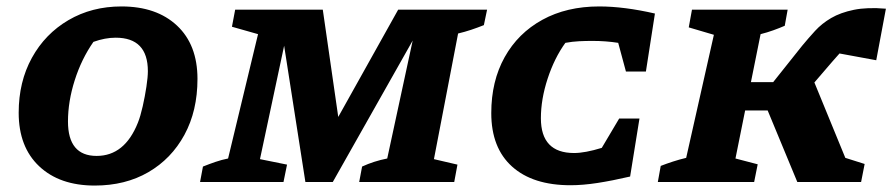

<svg xmlns="http://www.w3.org/2000/svg" viewBox="-20 -565 2770 596"><path d="M274 11Q165 11 101.5 -49Q38 -109 38 -215Q38 -311 79 -385.5Q120 -460 192.5 -502.5Q265 -545 357 -545Q466 -545 529.5 -485.5Q593 -426 593 -320Q593 -221 552.5 -146.5Q512 -72 440.5 -30.5Q369 11 274 11ZM280 -81Q367 -81 408 -184Q416 -204 423 -235Q430 -266 434.5 -296Q439 -326 439 -344Q439 -448 339 -448Q306 -448 270 -435Q233 -382 212 -316Q191 -250 191 -188Q191 -81 280 -81Z M601 0 610 -48Q630 -56 649 -62.5Q668 -69 688 -73L781 -459L700 -482L710 -535H982L1030 -202L1216 -535H1492L1482 -487Q1462 -479 1442.5 -472.5Q1423 -466 1402 -461L1327 -71L1400 -54L1390 0H1095L1104 -48Q1141 -65 1182 -73L1261 -439L1013 0H928L862 -423L787 -71L871 -54L860 0Z M1751 10Q1634 10 1569.5 -48Q1505 -106 1505 -214Q1505 -313 1546.5 -387.5Q1588 -462 1663.5 -503.5Q1739 -545 1840 -545Q1917 -545 2013 -523L1985 -343H1923L1899 -432Q1861 -438 1819 -438Q1798 -438 1777.5 -437Q1757 -436 1735 -432Q1701 -385 1680 -321Q1659 -257 1659 -198Q1659 -90 1762 -90Q1796 -90 1848 -106L1902 -197H1965L1936 -17Q1880 -4 1834.5 3Q1789 10 1751 10Z M2022 0 2031 -50Q2049 -57 2069 -63.5Q2089 -70 2110 -75L2196 -457L2118 -480L2128 -535H2425L2416 -485Q2400 -478 2380.5 -471Q2361 -464 2341 -459L2311 -310H2380L2470 -423Q2489 -446 2510 -469Q2531 -492 2560 -509Q2589 -526 2630.5 -534.5Q2672 -543 2730 -538L2700 -378L2586 -399Q2580 -392 2574 -385.5Q2568 -379 2563 -373L2508 -309L2604 -75L2664 -56L2653 0H2455L2363 -222H2293L2263 -73L2332 -55L2321 0Z"/></svg>

Font: Piazzolla SC
Style: Bold Italic
Weight: 700
Italic angle: -11.3°
Designer: Juan Pablo del Peral
Foundry: Huerta Tipografica
Version: Version 1.330